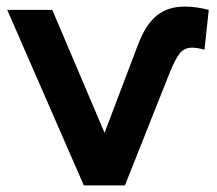

<svg xmlns="http://www.w3.org/2000/svg" viewBox="-20 -564 661 584"><path d="M542 -544Q576 -544 615 -534L602 -413Q579 -419 564 -419Q541 -419 527 -402Q513 -385 495 -340L360 0H235L2 -534H139L298 -160L399 -426Q422 -488 456 -516Q490 -544 542 -544Z"/></svg>

Font: mBank SemiBold
Style: Regular
Weight: 600
Designer: Julieta Ulanovsky
Foundry: Julieta Ulanovsky
Version: Version 7.200